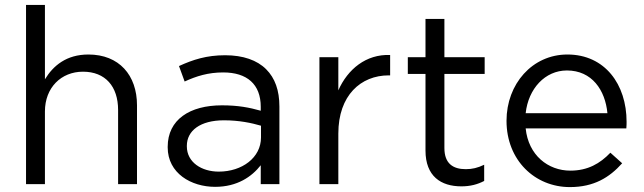

<svg xmlns="http://www.w3.org/2000/svg" viewBox="-20 -750 2621 782"><path d="M163 -427V-730H86V0H163V-296C163 -393 229 -458 318 -458C409 -458 461 -398 461 -302V0H538V-321C538 -444 465 -528 340 -528C251 -528 197 -483 163 -427Z M856 11C947 11 1006 -31 1042 -77V0H1118V-316C1118 -382 1100 -432 1064 -468C1027 -505 970 -525 897 -525C821 -525 766 -507 709 -481L732 -418C780 -440 828 -455 889 -455C986 -455 1042 -407 1042 -315V-299C996 -312 950 -321 884 -321C753 -321 663 -263 663 -152V-150C663 -44 759 11 856 11ZM871 -51C801 -51 741 -89 741 -154V-156C741 -218 796 -260 892 -260C955 -260 1005 -249 1043 -238V-190C1043 -108 966 -51 871 -51Z M1358 -382V-517H1281V0H1358V-206C1358 -362 1450 -443 1563 -443H1569V-526C1471 -530 1396 -468 1358 -382Z M1859 9C1896 9 1925 1 1952 -13V-79C1925 -66 1903 -61 1877 -61C1825 -61 1790 -84 1790 -147V-449H1954V-517H1790V-673H1713V-517H1641V-449H1713V-137C1713 -32 1776 9 1859 9Z M2121 -227H2531C2532 -239 2532 -247 2532 -254C2532 -406 2444 -528 2291 -528C2148 -528 2043 -408 2043 -258C2043 -97 2159 12 2301 12C2399 12 2462 -27 2514 -85L2466 -128C2424 -84 2374 -55 2303 -55C2212 -55 2132 -118 2121 -227ZM2454 -289H2121C2132 -389 2200 -463 2289 -463C2391 -463 2445 -383 2454 -289Z"/></svg>

Font: Mission
Style: Regular
Weight: 400
Version: Version 1.000;FEAKit 1.0